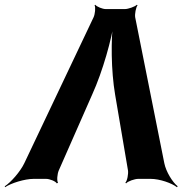

<svg xmlns="http://www.w3.org/2000/svg" viewBox="-63 -749 764 804"><path d="M419 -353 473 -35C475 -21 470 8 462 16L465 19C472 10 501 0 516 0H568C606 0 657 18 678 35L681 31C660 15 632 -30 625 -66L503 -677C501 -690 506 -718 513 -727L510 -729C502 -721 474 -711 460 -711H380C366 -711 342 -721 336 -729L333 -727C338 -718 335 -690 329 -677L39 -66C22 -30 -18 15 -43 31L-42 35C-17 18 40 0 78 0H130C145 0 170 10 175 19L180 16C174 8 177 -21 183 -35L323 -353C368 -452 405 -587 416 -665H412C401 -587 402 -452 419 -353Z"/></svg>

Font: Asimov
Style: EdgeIt
Weight: 500
Designer: Google
Version: Version 2.000980: 2014